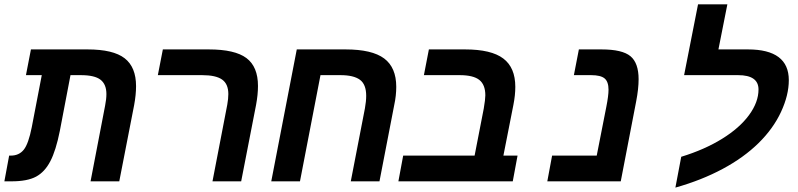

<svg xmlns="http://www.w3.org/2000/svg" viewBox="-43 -833 3664 882"><path d="M148.9 -487.8H76.2L99.1 -606H358.9Q477.1 -606 529.5 -565.4Q582 -524.9 582 -437Q582 -397.9 573.2 -350.1L504.9 0H373L439.9 -348.1Q445.8 -377.9 445.8 -400.9Q445.8 -445.8 418.7 -466.8Q391.6 -487.8 328.1 -487.8H280.8L231.9 -231.9Q213.9 -141.6 188.2 -92.3Q162.6 -43 122.6 -21.5Q82.5 0 9.8 0H-22.9L-1 -118.2H6.8Q44.4 -118.2 66.2 -145.3Q87.9 -172.4 103 -249Z M1064.9 0H933.1L1001 -352.1Q1005.9 -379.4 1005.9 -400.9Q1005.9 -447.3 977.3 -467.5Q948.7 -487.8 885.3 -487.8H682.1L705.1 -606H916Q1036.1 -606 1089.1 -566.2Q1142.1 -526.4 1142.1 -438Q1142.1 -398.4 1133.3 -351.1Z M1639.2 -393.1Q1639.2 -445.3 1610.4 -466.6Q1581.5 -487.8 1521 -487.8H1429.2L1335 0H1203.1L1320.3 -606H1544.4Q1666 -606 1721.7 -564.5Q1777.3 -522.9 1777.3 -434.1Q1777.3 -393.6 1768.1 -351.1L1700.2 0H1568.4L1633.3 -335Q1639.2 -367.7 1639.2 -393.1Z M1904.3 -487.8 1927.2 -606H2093.3Q2213.9 -606 2269 -564.2Q2324.2 -522.5 2324.2 -434.1Q2324.2 -395.5 2315.4 -351.1L2269.5 -118.2H2334.5L2312.5 0H1787.1L1809.1 -118.2H2137.2L2179.2 -334Q2186.5 -377 2186.5 -395Q2186.5 -443.8 2158.9 -465.8Q2131.3 -487.8 2068.4 -487.8Z M2808.6 0H2471.2L2493.2 -118.2H2698.2L2742.2 -341.8Q2752.4 -393.1 2752.4 -420.9Q2752.4 -457.5 2734.4 -472.7Q2716.3 -487.8 2672.4 -487.8H2593.3L2616.2 -606H2720.2Q2815.9 -606 2853.3 -574.7Q2890.6 -543.5 2890.6 -469.2Q2890.6 -425.3 2879.4 -367.2Z M3441.4 -421.9Q3441.4 -487.8 3347.7 -487.8H3099.6L3163.6 -813H3298.3L3257.3 -606H3392.6Q3580.6 -606 3580.6 -464.8Q3580.6 -396 3544.9 -319.1Q3509.3 -242.2 3441.4 -175.5Q3373.5 -108.9 3276.4 -56.9Q3179.2 -4.9 3059.6 28.8L3086.4 -112.8Q3193.4 -145.5 3273.9 -195.3Q3354.5 -245.1 3397.9 -304.4Q3441.4 -363.8 3441.4 -421.9Z"/></svg>

Font: Liberation Mono
Style: Bold Italic
Weight: 700
Italic angle: -12°
Monospace: yes
Designer: Steve Matteson
Foundry: Ascender Corporation
Version: Version 2.1.5